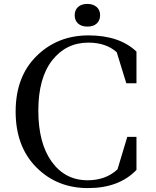

<svg xmlns="http://www.w3.org/2000/svg" viewBox="-20 -941 798 982"><path d="M678 -241V-72Q589 21 430 21Q271 21 165.5 -85.5Q60 -192 60 -370.5Q60 -549 167 -654.5Q274 -760 432.5 -760Q591 -760 678 -677V-515H626L577 -674Q522 -723 432 -723Q318 -723 247 -632.5Q176 -542 176 -375.5Q176 -209 244.5 -114Q313 -19 428 -19Q521 -19 581 -75L631 -241ZM362 -863Q362 -890 379.5 -905.5Q397 -921 426.5 -921Q456 -921 474 -905.5Q492 -890 492 -863.5Q492 -837 475 -821Q458 -805 427.5 -805Q397 -805 379.5 -820.5Q362 -836 362 -863Z"/></svg>

Font: Ledger
Style: Regular
Weight: 400
Designer: Denis Masharov
Foundry: Denis Masharov
Version: 1.001